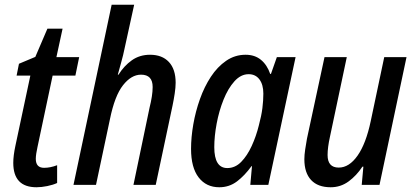

<svg xmlns="http://www.w3.org/2000/svg" viewBox="-20 -780 1744 810"><path d="M134 10Q36 10 36 -93Q36 -123 45 -165L108 -461H50L60 -511L129 -540L180 -659H244L218 -539H314L298 -461H202L138 -159Q135 -146 133 -132.5Q131 -119 131 -110Q131 -72 166 -72Q192 -72 221 -83V-8Q204 0 179.5 5Q155 10 134 10Z M290 0 451 -760H546L505 -573Q500 -548 492 -519.5Q484 -491 477 -465H480Q503 -502 536 -525.5Q569 -549 613 -549Q664 -549 692.5 -518.5Q721 -488 721 -431Q721 -411 717 -385Q713 -359 708 -335L637 0H543L611 -326Q617 -350 620.5 -372Q624 -394 624 -413Q624 -465 575 -465Q534 -465 499 -420.5Q464 -376 444 -278L385 0Z M905 10Q850 10 818 -31.5Q786 -73 786 -152Q786 -201 795.5 -255.5Q805 -310 823.5 -362Q842 -414 869.5 -456Q897 -498 934 -523.5Q971 -549 1016 -549Q1055 -549 1081 -527.5Q1107 -506 1120 -468H1123L1148 -539H1227L1112 0H1036L1043 -79H1041Q1012 -39 979.5 -14.5Q947 10 905 10ZM939 -71Q972 -71 997.5 -97Q1023 -123 1042 -164.5Q1061 -206 1072 -251Q1083 -292 1087 -324Q1091 -356 1091 -385Q1091 -423 1074.5 -445Q1058 -467 1029 -467Q996 -467 969 -437Q942 -407 923 -359.5Q904 -312 894 -258.5Q884 -205 884 -159Q884 -71 939 -71Z M1375 10Q1321 10 1292.5 -20.5Q1264 -51 1264 -108Q1264 -126 1267.5 -149.5Q1271 -173 1275 -195L1349 -539H1443L1372 -203Q1362 -158 1362 -126Q1362 -73 1409 -73Q1453 -73 1488.5 -123.5Q1524 -174 1544 -269L1601 -539H1695L1581 0H1506L1513 -77H1509Q1484 -39 1450.5 -14.5Q1417 10 1375 10Z"/></svg>

Font: Noto Sans Condensed Medium
Style: Italic
Weight: 500
Width: 3
Italic angle: -12°
Designer: Monotype Design Team
Foundry: Monotype Imaging Inc.
Version: Version 2.013; ttfautohint (v1.8.4.7-5d5b)